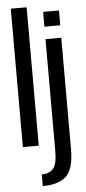

<svg xmlns="http://www.w3.org/2000/svg" viewBox="-65 -820 487 1085"><g transform="rotate(-5 178.5 -278.0)"><path d="M39.5 0H129.5V-785H39.5ZM132.5 229.5Q220 229.5 264.8 190Q309.5 150.5 309.5 33.5V-596.5H220V38Q220 113 197.5 138.2Q175 163.5 132.5 163.5ZM220 -751V-667H310V-751Z"/></g></svg>

Font: Anybody Condensed
Style: Regular
Weight: 400
Width: 3
Designer: Tyler Finck
Foundry: Etcetera Type Company
Version: Version 1.113;gftools[0.9.25]